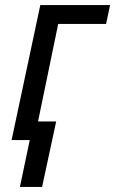

<svg xmlns="http://www.w3.org/2000/svg" viewBox="-20 -556 457 762"><path d="M59 186 98 0H26L140 -536H417L401 -461H211L131 -74H203L147 186Z"/></svg>

Font: Noto Sans Display
Style: Italic
Weight: 400
Italic angle: -12°
Designer: Monotype Design Team
Foundry: Monotype Imaging Inc.
Version: Version 2.003